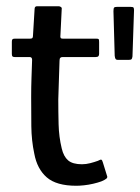

<svg xmlns="http://www.w3.org/2000/svg" viewBox="-20 -596 450 616"><path d="M225 0Q161 0 130 -27Q99 -54 90 -103Q81 -145 80.5 -191Q80 -237 80 -285Q80 -317 81 -345Q82 -373 83 -404Q83 -413 75 -413H27Q22 -413 20 -415Q18 -417 18 -423V-462Q18 -468 20 -470Q22 -472 28 -472H77Q83 -472 84.5 -475Q86 -478 86 -485L91 -567Q91 -576 99 -576H168Q172 -576 175.5 -573.5Q179 -571 178 -567L174 -485Q173 -477 174.5 -474.5Q176 -472 181 -472H288Q295 -472 296.5 -470.5Q298 -469 298 -461V-423Q298 -418 295.5 -415.5Q293 -413 287 -413H181Q176 -413 173.5 -410.5Q171 -408 171 -401Q170 -371 169 -340Q168 -309 167 -277Q167 -238 168 -197.5Q169 -157 178 -120Q184 -94 198.5 -81.5Q213 -69 243 -69Q256 -69 269.5 -72.5Q283 -76 294 -80Q303 -85 305.5 -83.5Q308 -82 310 -75L323 -33Q326 -27 321.5 -23Q317 -19 305 -14Q294 -10 279 -6.5Q264 -3 249.5 -1.5Q235 0 225 0ZM357 -404Q353 -404 351 -406.5Q349 -409 348 -417L344 -560Q344 -569 346 -571.5Q348 -574 356 -574H398Q407 -574 408.5 -571.5Q410 -569 410 -563L405 -415Q404 -408 402 -406Q400 -404 394 -404Z"/></svg>

Font: Glory Thin Medium
Style: Regular
Weight: 500
Version: Version 1.011